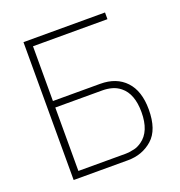

<svg xmlns="http://www.w3.org/2000/svg" viewBox="-127 -808 859 916"><g transform="rotate(-20 302.5 -350.0)"><path d="M506 -700V-666H128V-388H368Q450 -388 497 -338Q544 -288 544 -194Q544 -91 492.5 -45.5Q441 0 368 0H92V-700ZM128 -355V-33H368Q376 -33 385.5 -34Q395 -35 413 -39Q431 -43 451 -57Q507 -96 507 -194Q507 -287 457 -327Q437 -343 414 -349Q391 -355 368 -355Z"/></g></svg>

Font: Titillium Web[RUS by Daymarius]
Style: Regular
Weight: 200
Designer: Cyrillization by Daymarius
Foundry: Cyrillization by Daymarius
Version: Version 1.002 September 11, 2018